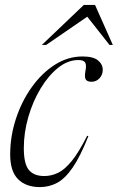

<svg xmlns="http://www.w3.org/2000/svg" viewBox="-20 -752 480 782"><path d="M299.5 -507.5Q256 -507.5 216.2 -475.5Q176.5 -443.5 145 -391Q113.5 -338.5 95.2 -275Q77 -211.5 77 -149Q77 -84 97.8 -59.5Q118.5 -35 160 -35Q189.5 -35 216.8 -48.2Q244 -61.5 272.8 -97Q301.5 -132.5 335 -199L340 -197.5Q307 -114.5 276 -69.5Q245 -24.5 212.5 -7.2Q180 10 142.5 10Q86 10 53.8 -22Q21.5 -54 21.5 -123Q21.5 -197 44.8 -268Q68 -339 109 -396.5Q150 -454 203 -488Q256 -522 316 -522Q360 -522 379.2 -506Q398.5 -490 398.5 -467.5Q398.5 -447.5 385.2 -433.2Q372 -419 353 -419Q335 -419 329.2 -428.5Q323.5 -438 328 -463Q333 -488 326.5 -497.8Q320 -507.5 299.5 -507.5ZM150.5 -569 321.5 -732H367L439.5 -569H426L335.5 -684L168 -569Z"/></svg>

Font: Newsreader 72pt Light
Style: Italic
Weight: 300
Italic angle: -17°
Designer: Hugues Gentile
Foundry: Production Type
Version: Version 1.003; ttfautohint (v1.8.3)